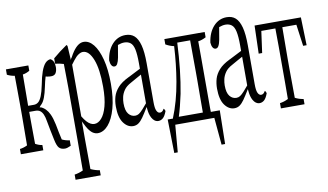

<svg xmlns="http://www.w3.org/2000/svg" viewBox="-90 -788 2131 1248"><g transform="rotate(-10 975.5 -164.0)"><path d="M222.7 -11.2Q210.4 -68.4 198.2 -135.3Q193.8 -163.1 186 -180.4Q178.2 -197.8 166.5 -206.1Q154.8 -214.4 136.7 -214.4H95.2V-209.5Q95.2 -166.5 95.7 -120.4Q96.2 -74.2 96.7 -3.4Q120.1 9.8 142.1 12.7Q142.1 34.7 142.1 47.4H-5.9Q-5.9 35.2 -5.9 12.7Q19 9.8 43.5 -2.4Q44.9 -193.4 44.9 -199.2Q44.9 -227.5 44.9 -265.1Q44.9 -303.7 44.4 -350.6Q43.9 -397.5 43.5 -461.9Q18.6 -464.8 -5.9 -477.5Q-5.9 -490.2 -5.9 -512.7H142.1Q142.1 -490.2 142.1 -477.5Q120.1 -464.4 96.7 -460.9Q95.2 -263.2 95.2 -259.3V-254.4H133.8Q149.4 -254.4 162.4 -264.6Q175.3 -274.9 186 -301.3Q196.8 -327.6 206.1 -373.5Q225.1 -476.6 255.4 -509.8Q270.5 -525.9 290 -527.8Q316.4 -514.6 316.4 -471.7Q316.4 -446.3 306.6 -431.2Q297.4 -417.5 276.4 -417.5Q261.7 -417.5 251 -419.9Q248 -420.4 240.2 -422.4Q231.4 -393.6 223.4 -354.5Q215.3 -315.4 205.6 -290Q196.3 -264.6 183.1 -250Q178.2 -244.1 172.4 -239.3Q169.4 -231.9 166.5 -233.9Q170.4 -227.5 173.8 -231Q210 -215.8 230 -172.9Q242.7 -146 251.5 -103.5Q261.7 -47.4 272.5 -1Q297.4 10.7 322.8 13.2Q322.8 36.1 322.8 49.3Q297.9 61 283.7 61Q258.3 61 244.9 47.1Q231.4 33.2 222.7 -11.2Z M373 -325.7Q373 -359.4 372.1 -407.2Q371.1 -455.1 371.1 -478V-481.9Q343.3 -490.7 315.4 -493.2Q315.4 -514.6 315.4 -528.8Q361.8 -568.4 408.2 -599.6Q411.6 -601.1 415 -592.3Q417.5 -551.3 420.4 -500Q424.3 -512.2 428.7 -515.1Q439.9 -536.6 450.7 -551.8Q468.3 -576.7 485.8 -588.9Q503.4 -601.1 522 -601.1Q557.6 -601.1 586.2 -565.9Q614.7 -530.8 632.3 -463.9Q649.9 -397 649.9 -303Q649.9 -209 631.1 -141.1Q612.3 -73.2 580.6 -36.9Q548.8 -0.5 511.2 -0.5Q495.1 -0.5 479.7 -10Q464.4 -19.5 448.2 -43.9Q439.5 -57.1 430.7 -76.2Q426.3 -82.5 421.4 -94.7Q421.4 -32.2 421.4 22.5Q421.4 63.5 421.9 106.2Q422.4 148.9 422.4 176.8Q422.4 204.6 422.4 220.7Q452.6 234.4 481.4 238.8Q481.4 260.7 481.4 272.5H315.4Q315.4 260.3 315.4 238.3Q343.8 234.4 372.1 221.2Q372.1 204.6 372.1 192.4Q372.6 112.8 373 23.4Q373 -148.9 373 -325.7ZM442.4 -493.2Q434.1 -482.9 423.3 -467.8V-127Q437.5 -103.5 449.7 -90.3Q474.1 -63.5 499.5 -63.5Q524.9 -63.5 546.9 -88.4Q569.3 -113.3 583 -164.3Q596.7 -215.3 596.7 -292.5Q596.7 -408.7 571.8 -472.2Q545.9 -537.6 505.9 -537.6Q492.7 -537.6 476.6 -527.3Q460.4 -517.1 442.4 -493.2Z M869.6 -40.5Q856.9 -64 854 -98.6Q853.5 -110.8 852.5 -113.3Q826.7 -70.8 811.5 -49.3Q796.4 -27.8 781 -16.8Q765.6 -5.9 745.6 -5.9Q709 -5.9 682.4 -42.2Q655.8 -78.6 655.8 -150.9Q655.8 -185.5 664.6 -215.6Q673.3 -245.6 697.8 -273.2Q722.2 -300.8 769.5 -323.7Q769.5 -328.6 770 -323.7Q814.9 -347.2 852.5 -365.7Q852.5 -388.7 852.5 -401.4Q852.5 -460.9 845.5 -493.7Q838.4 -526.4 822 -538.8Q805.7 -551.3 781.7 -551.3Q762.2 -551.3 738.8 -542.5Q731.9 -507.3 725.1 -462.4Q720.2 -436 711.9 -421.4Q704.6 -408.7 692.9 -408.7Q681.2 -408.7 673.8 -420.4Q666.5 -432.1 665 -453.1Q674.3 -519.5 710.2 -558.6Q746.1 -597.7 797.4 -597.7Q833 -597.7 855.5 -577.6Q877.9 -557.6 889.9 -513.2Q901.9 -468.8 901.9 -393.1Q901.9 -270 901.9 -137.2Q901.9 -97.7 909.2 -81.1Q917.5 -62 931.6 -62Q943.4 -62 951.2 -71.3Q955.6 -76.2 959.5 -83Q964.4 -79.6 968.8 -66.4Q957 -34.2 943.1 -22.2Q929.2 -10.3 912.6 -10.3Q886.2 -10.3 869.6 -40.5ZM823.7 -104Q835 -116.7 852.5 -137.7V-327.1Q835.9 -318.4 820.1 -309.3Q804.2 -300.3 780.8 -287.1Q748 -270 733.2 -248Q718.3 -226.1 713.4 -204.1Q708.5 -182.1 708.5 -162.6Q708.5 -113.8 726.3 -92Q744.1 -70.3 770 -70.3Q783.2 -70.3 794.7 -77.4Q806.2 -84.5 823.7 -104Z M1308.6 -527.8Q1308.6 -505.4 1308.6 -492.7Q1282.7 -479 1256.8 -475.1Q1256.8 -466.3 1257.1 -459.2Q1257.3 -452.1 1257.3 -367.7Q1257.3 -242.7 1257.3 -127.4Q1257.3 -76.2 1257.3 -34.7Q1257.3 -19.5 1257.8 -14.2V-9.3H1316.9Q1314.9 106.4 1313 212.4H1289.6Q1281.7 127.4 1273.4 32.7H1015.6Q1007.8 127.4 1000.5 212.4H977.5Q975.6 106.4 973.1 -9.3H1007.3Q1007.8 -5.9 1008.3 -12.2Q1049.8 -113.3 1071.8 -241.7Q1090.8 -354.5 1097.2 -471.7Q1069.8 -477.1 1042.5 -492.7Q1042.5 -505.4 1042.5 -527.8ZM1121.1 -490.7Q1112.3 -303.7 1084.5 -158.7Q1066.9 -75.2 1047.4 -14.2H1206.1V-19Q1206.1 -19 1206.1 -39.1Q1206.1 -83.5 1206.5 -132.1Q1207 -180.7 1207 -219.2V-285.6Q1207 -324.2 1206.5 -372.6Q1206.1 -420.9 1206.1 -465.8V-485.8V-490.7Z M1537.6 -40.5Q1524.9 -64 1522 -98.6Q1521.5 -110.8 1520.5 -113.3Q1494.6 -70.8 1479.5 -49.3Q1464.4 -27.8 1449 -16.8Q1433.6 -5.9 1413.6 -5.9Q1377 -5.9 1350.3 -42.2Q1323.7 -78.6 1323.7 -150.9Q1323.7 -185.5 1332.5 -215.6Q1341.3 -245.6 1365.7 -273.2Q1390.1 -300.8 1437.5 -323.7Q1437.5 -328.6 1438 -323.7Q1482.9 -347.2 1520.5 -365.7Q1520.5 -388.7 1520.5 -401.4Q1520.5 -460.9 1513.4 -493.7Q1506.3 -526.4 1490 -538.8Q1473.6 -551.3 1449.7 -551.3Q1430.2 -551.3 1406.7 -542.5Q1399.9 -507.3 1393.1 -462.4Q1388.2 -436 1379.9 -421.4Q1372.6 -408.7 1360.8 -408.7Q1349.1 -408.7 1341.8 -420.4Q1334.5 -432.1 1333 -453.1Q1342.3 -519.5 1378.2 -558.6Q1414.1 -597.7 1465.3 -597.7Q1501 -597.7 1523.4 -577.6Q1545.9 -557.6 1557.9 -513.2Q1569.8 -468.8 1569.8 -393.1Q1569.8 -270 1569.8 -137.2Q1569.8 -97.7 1577.1 -81.1Q1585.4 -62 1599.6 -62Q1611.3 -62 1619.1 -71.3Q1623.5 -76.2 1627.4 -83Q1632.3 -79.6 1636.7 -66.4Q1625 -34.2 1611.1 -22.2Q1597.2 -10.3 1580.6 -10.3Q1554.2 -10.3 1537.6 -40.5ZM1491.7 -104Q1502.9 -116.7 1520.5 -137.7V-327.1Q1503.9 -318.4 1488 -309.3Q1472.2 -300.3 1448.7 -287.1Q1416 -270 1401.1 -248Q1386.2 -226.1 1381.3 -204.1Q1376.5 -182.1 1376.5 -162.6Q1376.5 -113.8 1394.3 -92Q1412.1 -70.3 1438 -70.3Q1451.2 -70.3 1462.6 -77.4Q1474.1 -84.5 1491.7 -104Z M1710.4 12.7Q1739.3 8.8 1765.6 -4.9V-8.3Q1765.6 -9.3 1765.6 -19.5Q1765.6 -61 1766.1 -112.8Q1766.1 -227.5 1766.1 -352.5Q1766.1 -402.8 1765.1 -465.8V-470.7H1672.4Q1662.6 -394.5 1652.8 -328.1H1629.9Q1632.8 -415.5 1635.3 -512.7H1940.9Q1943.8 -415.5 1946.3 -328.1H1923.3Q1913.6 -394.5 1903.8 -470.7H1811Q1809.6 -287.1 1809.6 -266.1Q1809.6 -228 1809.6 -199.2Q1809.6 -158.7 1811 -19.5Q1811 -8.8 1811 -8.3V-4.9Q1837.4 8.8 1866.2 12.7Q1866.2 34.7 1866.2 47.4H1710.4Q1710.4 34.7 1710.4 12.7Z"/></g></svg>

Font: Scarab Serif
Style: Condensed-Light
Weight: 300
Designer: John Roberts
Foundry: Scarab
Version: 1.0